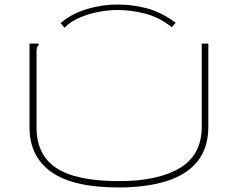

<svg xmlns="http://www.w3.org/2000/svg" viewBox="-20 -815 1040 846"><path d="M502 11Q303 11 206.5 -57Q110 -125 110 -255V-623H150V-616Q144 -610 142.5 -603Q141 -596 141 -579V-254Q141 -132 228.5 -74.5Q316 -17 504 -17Q677 -17 773 -75Q869 -133 869 -257V-623H898V-258Q898 -164 850.5 -104.5Q803 -45 714 -17Q625 11 502 11ZM264 -693 247 -713Q294 -754 361 -774.5Q428 -795 498 -795Q566 -795 628.5 -778Q691 -761 754 -715L737 -695Q682 -739 619.5 -755Q557 -771 498 -771Q460 -771 416.5 -763Q373 -755 332.5 -738Q292 -721 264 -693Z"/></svg>

Font: Inconsolata UltraExpanded ExtraLight
Style: Regular
Weight: 200
Width: 9
Monospace: yes
Designer: Raph Levien, Cyreal, Brenton Simpson
Foundry: Raph Levien, Cyreal, Google
Version: Version 3.001; ttfautohint (v1.8.2.53-6de2)